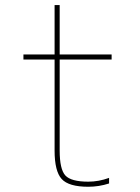

<svg xmlns="http://www.w3.org/2000/svg" viewBox="-20 -710 540 740"><path d="M410.2 -480.5H210V-129.9Q210 -57.6 231.9 -33.7Q253.9 -9.8 320.3 -9.8Q360.4 -9.8 400.4 -24.4V-2.9Q361.3 9.8 320.3 9.8Q245.1 9.8 217.8 -20Q190.4 -49.8 190.4 -129.9V-480.5H70.3V-500H190.4V-690.4H210V-500H410.2Z"/></svg>

Font: Mgen+ 1m thin
Style: Regular
Weight: 100
Designer: [Source Han Sans]
Ryoko NISHIZUKA  (kana & ideographs); Paul D. Hunt (Latin, Greek & Cyrillic); Wenlong ZHANG  (bopomofo
Version: Version 1.059.20150602